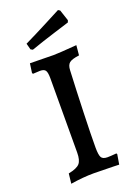

<svg xmlns="http://www.w3.org/2000/svg" viewBox="-162 -910 686 983"><g transform="rotate(-20 181.5 -418.5)"><path d="M54 -43Q100 -52 115.5 -69.5Q131 -87 131 -129L132 -533Q132 -565 124.5 -576Q117 -587 95 -587L56 -585L53 -591L60 -641L127 -640Q149 -639 188 -639Q215 -639 315 -647L310 -593Q270 -588 256 -576.5Q242 -565 241 -537Q236 -433 232 -310.5Q228 -188 228 -121Q228 -80 236 -66.5Q244 -53 269 -53Q285 -53 318 -56L321 -51L312 3Q293 3 282 2L174 0Q117 0 48 11ZM87 -707 78 -741Q140 -771 204.5 -804.5Q269 -838 288 -848L298 -842L318 -782L314 -771Q296 -765 231 -745Q166 -725 98 -701Z"/></g></svg>

Font: Alegreya SC Medium
Style: Regular
Weight: 500
Designer: Juan Pablo del Peral
Foundry: Huerta Tipografica
Version: Version 2.007; ttfautohint (v1.6)